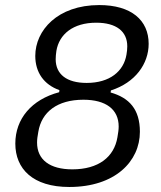

<svg xmlns="http://www.w3.org/2000/svg" viewBox="-20 -730 640 762"><path d="M255 12.1C437.1 12.1 535.2 -89.8 535.2 -207C535.2 -296.2 492.9 -342 419 -362.9L420.1 -371.1C517 -402 570 -476.9 570 -556.1C570 -649.9 501.1 -709.9 373.9 -709.9C208.1 -709.9 120 -609 120 -508.2C120 -442.8 154.1 -394.2 215.9 -372.2L214.8 -364C105.1 -334.9 40.8 -258.2 40.8 -160.2C40.8 -60 110.1 12.1 255 12.1ZM127.1 -164.1C127.1 -177.9 128.9 -188.9 132.1 -207C144.9 -285.2 207 -334.2 311.1 -334.2C399.9 -334.2 451 -296.2 451 -228C451 -214.1 448.9 -203.1 446 -185C432.9 -106.9 371.1 -57.9 267 -57.9C177.9 -57.9 127.1 -95.9 127.1 -164.1ZM201 -495C201 -505 202.1 -516 203.8 -528.1C214.8 -594.1 269.9 -639.9 361.9 -639.9C441.1 -639.9 485.1 -605.8 485.1 -546.2C485.1 -535.9 484 -524.9 481.9 -513.1C470.9 -447.1 415.8 -400.9 323.9 -400.9C245 -400.9 201 -435 201 -495Z"/></svg>

Font: Margiela Mono Italic Italic
Style: Regular
Weight: 400
Designer: Mike Abbink, Paul van der Laan, Pieter van Rosmalen
Foundry: Bold Monday
Version: Version 2.003 2021